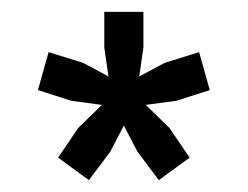

<svg xmlns="http://www.w3.org/2000/svg" viewBox="-20 -732 418 324"><path d="M44 -580 100 -562 152 -555 112 -516 78 -466 130 -428 166 -476 189 -520 212 -476 248 -428 300 -466 266 -516 226 -555 278 -562 334 -580 316 -644 258 -626 215 -603 222 -652V-712H156V-652L163 -603L120 -626L62 -644Z"/></svg>

Font: Ronzino
Style: Regular
Weight: 400
Designer: Nunzio Mazzaferro
Foundry: Collletttivo
Version: Version 1.000;Glyphs 3.3 (3337)